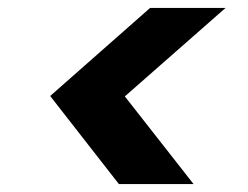

<svg xmlns="http://www.w3.org/2000/svg" viewBox="-20 -593 628 486"><path d="M551 -573 296 -349 470 -127H281L107 -350L360 -573Z"/></svg>

Font: DM Sans 10pt Black
Style: Italic
Weight: 900
Italic angle: -10°
Version: Version 4.004;gftools[0.9.30]